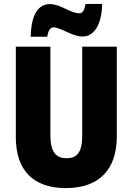

<svg xmlns="http://www.w3.org/2000/svg" viewBox="-20 -953 679 983"><path d="M137 -765H222C227 -803 242 -813 253 -813C291 -813 349 -766 403 -766C458 -766 501 -821 503 -933H418C412 -899 402 -885 387 -885C340 -885 290 -932 236 -932C158 -932 139 -845 137 -765ZM578 -255V-714H401V-262C401 -175 377 -143 320 -143C266 -143 238 -176 238 -261V-714H61V-251C61 -79 152 10 317 10C488 10 578 -85 578 -255Z"/></svg>

Font: Noto Sans Condensed Black
Style: Regular
Weight: 900
Width: 3
Designer: Monotype Design Team
Foundry: Monotype Imaging Inc.
Version: Version 2.013